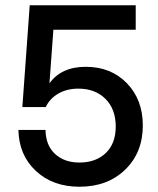

<svg xmlns="http://www.w3.org/2000/svg" viewBox="-20 -700 600 730"><path d="M65 -293 93 -680H496V-587H183L168 -383Q213 -446 306 -446Q402 -446 462.5 -383.5Q523 -321 523 -223Q523 -120 456 -55Q389 10 282 10Q181 10 116.5 -50Q52 -110 50 -206H153Q154 -147 189.5 -114.5Q225 -82 282 -82Q344 -82 382 -118Q420 -154 420 -219Q420 -285 381 -324Q342 -363 278 -363Q234 -363 201.5 -344Q169 -325 154 -293Z"/></svg>

Font: TASA Orbiter Display Medium
Style: Regular
Weight: 500
Designer: Weizhong Zhang
Version: Version 1.000;Glyphs 3.1.2 (3151)